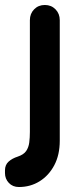

<svg xmlns="http://www.w3.org/2000/svg" viewBox="-40 -555 335 771"><path d="M200 10Q200 67 178 108.5Q156 150 119 173Q82 196 36 196Q11 196 -4.5 179.5Q-20 163 -20 140V129Q-20 107 -5.5 94Q9 81 31 74Q55 66 65 51.5Q75 37 77.5 17Q80 -3 80 -25V-474Q80 -500 97 -517.5Q114 -535 140 -535Q166 -535 183 -517.5Q200 -500 200 -474Z"/></svg>

Font: zvoove
Style: Bold
Weight: 700
Designer: Vernon Adams (Nunito) & Andrew Paglinawan (Quicksand)
Foundry: zvoove
Version: Version 3.006